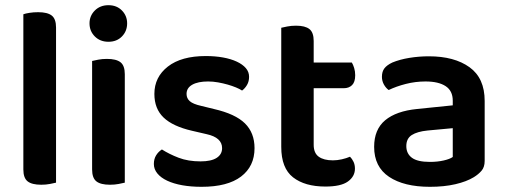

<svg xmlns="http://www.w3.org/2000/svg" viewBox="-20 -705 1949 740"><path d="M196 -1Q188 1 172.5 4Q157 7 139 7Q103 7 86.5 -6Q70 -19 70 -52V-650Q78 -653 93.5 -655.5Q109 -658 127 -658Q163 -658 179.5 -645Q196 -632 196 -599V-1Z M335 -470Q343 -472 358.5 -475Q374 -478 392 -478Q428 -478 444.5 -465Q461 -452 461 -419V-1Q453 1 437.5 4Q422 7 404 7Q368 7 351.5 -6Q335 -19 335 -52ZM325 -615Q325 -644 345.5 -664.5Q366 -685 398 -685Q430 -685 450 -664.5Q470 -644 470 -615Q470 -585 450 -564.5Q430 -544 398 -544Q366 -544 345.5 -564.5Q325 -585 325 -615Z M961 -134Q961 -64 909 -24.5Q857 15 757 15Q716 15 682.5 9Q649 3 624.5 -8.5Q600 -20 586.5 -36.5Q573 -53 573 -73Q573 -92 581.5 -106Q590 -120 604 -129Q632 -111 668.5 -97Q705 -83 753 -83Q794 -83 815 -96.5Q836 -110 836 -134Q836 -175 776 -188L720 -201Q646 -218 610.5 -252Q575 -286 575 -343Q575 -408 627 -448.5Q679 -489 773 -489Q809 -489 839.5 -483.5Q870 -478 892.5 -467.5Q915 -457 927.5 -442.5Q940 -428 940 -409Q940 -391 932 -377.5Q924 -364 913 -356Q904 -362 889.5 -368Q875 -374 857.5 -379Q840 -384 820.5 -387.5Q801 -391 782 -391Q743 -391 721 -378.5Q699 -366 699 -343Q699 -326 711.5 -315Q724 -304 755 -297L804 -285Q887 -266 924 -229.5Q961 -193 961 -134Z M1189 -147Q1189 -115 1208.5 -101Q1228 -87 1263 -87Q1280 -87 1297.5 -91Q1315 -95 1329 -101Q1337 -93 1342.5 -81.5Q1348 -70 1348 -55Q1348 -25 1321 -5.5Q1294 14 1234 14Q1155 14 1109.5 -21.5Q1064 -57 1064 -139V-598Q1072 -600 1087.5 -603Q1103 -606 1121 -606Q1156 -606 1172.5 -593Q1189 -580 1189 -547V-464H1336Q1341 -456 1345 -443Q1349 -430 1349 -415Q1349 -389 1337 -377Q1325 -365 1305 -365H1189V-147Z M1637 -81Q1666 -81 1690 -86.5Q1714 -92 1725 -100V-211L1628 -202Q1588 -198 1567 -184.5Q1546 -171 1546 -142Q1546 -113 1567.5 -97Q1589 -81 1637 -81ZM1633 -488Q1731 -488 1789.5 -446Q1848 -404 1848 -316V-85Q1848 -61 1836 -47Q1824 -33 1806 -22Q1778 -5 1735 5Q1692 15 1637 15Q1537 15 1479.5 -23.5Q1422 -62 1422 -139Q1422 -206 1464.5 -241.5Q1507 -277 1588 -285L1725 -299V-317Q1725 -355 1697.5 -373Q1670 -391 1620 -391Q1581 -391 1544 -381.5Q1507 -372 1478 -358Q1467 -366 1459.5 -379.5Q1452 -393 1452 -409Q1452 -429 1461.5 -441.5Q1471 -454 1492 -464Q1521 -476 1558 -482Q1595 -488 1633 -488Z"/></svg>

Font: Baloo Da 2 SemiBold
Style: Regular
Weight: 600
Designer: Noopur Datye, Sulekha Rajkumar and Ek Type
Foundry: Ek Type
Version: Version 1.640;hotconv 1.0.111;makeotfexe 2.5.65597; ttfautoh